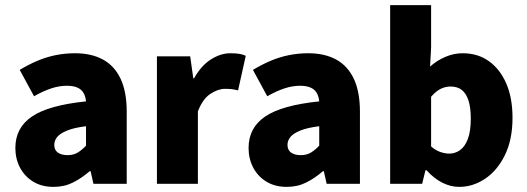

<svg xmlns="http://www.w3.org/2000/svg" viewBox="-20 -718 2059 750"><path d="M189 12Q143 12 109.5 -8.5Q76 -29 58 -63.5Q40 -98 40 -140Q40 -219 105 -263Q170 -307 316 -322Q314 -342 306 -355.5Q298 -369 282 -376Q266 -383 241 -383Q212 -383 181 -373Q150 -363 113 -342L57 -445Q90 -465 125 -480Q160 -495 197 -502.5Q234 -510 273 -510Q337 -510 382 -485.5Q427 -461 451 -410.5Q475 -360 475 -281V0H345L334 -49H330Q299 -22 265 -5Q231 12 189 12ZM244 -112Q267 -112 283.5 -122Q300 -132 316 -149V-225Q269 -219 242 -208Q215 -197 203.5 -183Q192 -169 192 -152Q192 -132 206 -122Q220 -112 244 -112Z M593 0V-498H723L735 -412H738Q766 -462 804 -486Q842 -510 880 -510Q902 -510 916 -507.5Q930 -505 940 -500L910 -365Q898 -368 887 -369.5Q876 -371 859 -371Q832 -371 802 -351.5Q772 -332 753 -283V0Z M1100 12Q1054 12 1020.5 -8.5Q987 -29 969 -63.5Q951 -98 951 -140Q951 -219 1016 -263Q1081 -307 1227 -322Q1225 -342 1217 -355.5Q1209 -369 1193 -376Q1177 -383 1152 -383Q1123 -383 1092 -373Q1061 -363 1024 -342L968 -445Q1001 -465 1036 -480Q1071 -495 1108 -502.5Q1145 -510 1184 -510Q1248 -510 1293 -485.5Q1338 -461 1362 -410.5Q1386 -360 1386 -281V0H1256L1245 -49H1241Q1210 -22 1176 -5Q1142 12 1100 12ZM1155 -112Q1178 -112 1194.5 -122Q1211 -132 1227 -149V-225Q1180 -219 1153 -208Q1126 -197 1114.5 -183Q1103 -169 1103 -152Q1103 -132 1117 -122Q1131 -112 1155 -112Z M1774 12Q1740 12 1707.5 -4.5Q1675 -21 1646 -53H1642L1629 0H1504V-698H1664V-532L1660 -458Q1687 -482 1720 -496Q1753 -510 1787 -510Q1847 -510 1890.5 -478.5Q1934 -447 1958 -391Q1982 -335 1982 -258Q1982 -172 1952 -111.5Q1922 -51 1874.5 -19.5Q1827 12 1774 12ZM1735 -118Q1758 -118 1777 -131.5Q1796 -145 1807.5 -175Q1819 -205 1819 -255Q1819 -298 1810 -325.5Q1801 -353 1784 -366.5Q1767 -380 1740 -380Q1720 -380 1701.5 -371Q1683 -362 1664 -340V-146Q1681 -131 1699.5 -124.5Q1718 -118 1735 -118Z"/></svg>

Font: Source Sans 3 ExtraLight ExtraBold
Style: Regular
Weight: 800
Version: Version 3.052;hotconv 1.1.0;makeotfexe 2.6.0